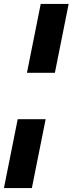

<svg xmlns="http://www.w3.org/2000/svg" viewBox="-29 -762 369 976"><path d="M178 -742H320L250 -392H108ZM61 -156H203L133 194H-9Z"/></svg>

Font: Idrija
Style: Bold Italic
Weight: 700
Italic angle: -11.3°
Designer: Julieta Ulanovsky
Foundry: Julieta Ulanovsky
Version: Version 7.200